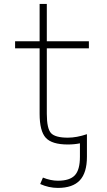

<svg xmlns="http://www.w3.org/2000/svg" viewBox="-20 -713 537 963"><path d="M425.8 -470.7H214.8V-142.6Q214.8 -67.4 236.3 -44.9Q257.8 -22.5 320.3 -22.5Q364.3 -22.5 416 -40V-15.6V-8.8V73.2Q416 153.3 380.4 191.4Q344.7 229.5 270.5 229.5Q224.6 229.5 181.6 210L195.3 177.7Q234.4 193.4 270.5 193.4Q330.1 193.4 355.5 166Q380.9 138.7 380.9 73.2V5.9Q352.5 11.7 320.3 11.7Q240.2 11.7 209.5 -22Q178.7 -55.7 178.7 -142.6V-470.7H55.7V-505.9H178.7V-693.4H214.8V-505.9H425.8Z"/></svg>

Font: Gen Shin Gothic ExtraLight
Style: Regular
Weight: 100
Designer: [Source Han Sans]
Ryoko NISHIZUKA  (kana & ideographs); Paul D. Hunt (Latin, Greek & Cyrillic); Wenlong ZHANG  (bopomofo
Version: Version 1.002.20150607